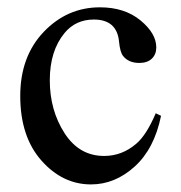

<svg xmlns="http://www.w3.org/2000/svg" viewBox="-20 -480 484 514"><path d="M411.1 -169.9Q393.1 -81.5 340.3 -33.9Q287.6 13.7 223.6 13.7Q147.5 13.7 90.8 -50.3Q34.2 -114.3 34.2 -223.1Q34.2 -328.6 96.9 -394.5Q159.7 -460.4 247.6 -460.4Q313.5 -460.4 356 -425.5Q398.4 -390.6 398.4 -353Q398.4 -334.5 386.5 -323Q374.5 -311.5 353 -311.5Q324.2 -311.5 309.6 -330.1Q301.3 -340.3 298.6 -369.1Q295.9 -397.9 278.8 -413.1Q261.7 -427.7 231.4 -427.7Q182.6 -427.7 152.8 -391.6Q113.3 -343.8 113.3 -265.1Q113.3 -185.1 152.6 -123.8Q191.9 -62.5 258.8 -62.5Q306.6 -62.5 344.7 -95.2Q371.6 -117.7 397 -176.8Z"/></svg>

Font: Jameel Khushkhat-L
Style: Regular
Weight: 400
Version: Version 3.5